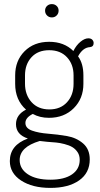

<svg xmlns="http://www.w3.org/2000/svg" viewBox="-20 -682 488 937"><path d="M28 104Q28 26 116 -6Q58 -25 58 -76Q58 -122 107 -147Q54 -194 54 -273V-314Q54 -386 100 -432Q146 -478 220 -478Q293 -478 338 -433Q352 -461 372.5 -478Q393 -495 411 -495Q424 -495 430.5 -488Q437 -481 437 -472Q437 -454 419 -452Q384 -450 361 -407Q387 -372 387 -314V-273Q387 -201 340 -154Q293 -107 219 -107Q174 -107 140 -126Q104 -108 104 -82Q104 -56 136.5 -44.5Q169 -33 215 -29.5Q261 -26 307 -18Q353 -10 385.5 18Q418 46 418 96Q418 162 366 198.5Q314 235 226 235Q138 235 83 199Q28 163 28 104ZM76 99Q76 142 116 168.5Q156 195 226 195Q294 195 331.5 169Q369 143 369 98Q369 76 358.5 60.5Q348 45 333 36Q318 27 294.5 21Q271 15 253.5 13.5Q236 12 210 10L174 6Q76 35 76 99ZM102 -274Q102 -219 134 -183.5Q166 -148 221 -148Q275 -148 307 -183Q339 -218 339 -273V-314Q339 -368 307 -402.5Q275 -437 220 -437Q165 -437 133.5 -402.5Q102 -368 102 -314ZM209.5 -606.5Q200 -616 200 -630Q200 -644 209.5 -653Q219 -662 233 -662Q247 -662 256.5 -653Q266 -644 266 -630Q266 -616 256.5 -606.5Q247 -597 233 -597Q219 -597 209.5 -606.5Z"/></svg>

Font: Terminal Dosis
Style: Light
Weight: 300
Designer: EdgarTolentino, PabloImpallari, IginoMarini
Foundry: EdgarTolentino, PabloImpallari, IginoMarini
Version: Version 1.006